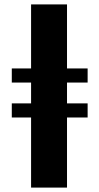

<svg xmlns="http://www.w3.org/2000/svg" viewBox="-20 -851 451 871"><path d="M121 0V-318H33.5V-382H121V-476.5H33.5V-540.5H121V-831H284V-540.5H377.5V-476.5H284V-382H377.5V-318H284V0Z"/></svg>

Font: Merriweather 48pt Black
Style: Regular
Weight: 900
Version: Version 2.100